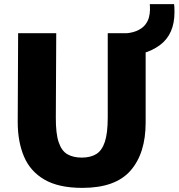

<svg xmlns="http://www.w3.org/2000/svg" viewBox="-20 -904 867 932"><path d="M380 8Q265 8 196 -32Q127 -72 96.5 -144Q66 -216 66 -312L68 -743H253L251 -334Q250.5 -256 264.8 -213.8Q279 -171.5 307.2 -155.2Q335.5 -139 377 -139Q419 -139 447 -156Q475 -173 489 -215.5Q503 -258 503 -334V-743H687V-309Q687 -160 613.8 -76Q540.5 8 380 8ZM566 -631V-741Q612.5 -741.5 640.8 -753Q669 -764.5 683.5 -782.2Q698 -800 703 -819.8Q708 -839.5 708 -856Q708 -880 707 -884H825Q826 -878 826.5 -868.2Q827 -858.5 827 -845Q827 -737 755.5 -684.5Q684 -632 566 -631Z"/></svg>

Font: Merriweather Sans Black
Style: Regular
Weight: 900
Designer: Eben Sorkin
Foundry: Eben Sorkin
Version: Version 1.008; ttfautohint (v1.7.19-72a1) -l 8 -r 50 -G 200 